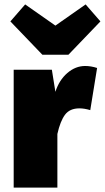

<svg xmlns="http://www.w3.org/2000/svg" viewBox="-20 -850 475 870"><path d="M420 -542 389 -351Q362 -359 340 -359Q296 -359 274.5 -330Q253 -301 240 -243V0H42V-534H215L231 -434Q248 -487 285 -519Q322 -551 366 -551Q392 -551 420 -542ZM435 -753 290 -602H172L27 -753L94 -830L231 -734L368 -830Z"/></svg>

Font: FiraGO Heavy
Style: Regular
Weight: 900
Designer: bBox Type
Foundry: bBox Type GmbH
Version: Version 1.001